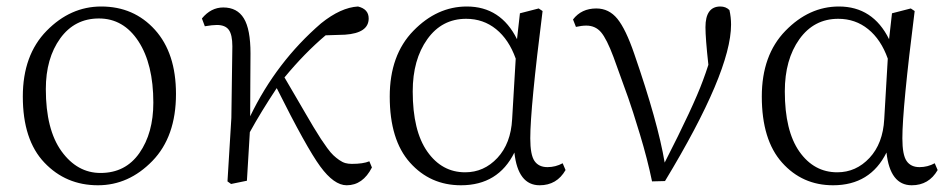

<svg xmlns="http://www.w3.org/2000/svg" viewBox="-20 -545 2870 579"><path d="M275.4 13.7Q178.7 13.7 113.8 -54.7Q48.8 -123 48.8 -253.9Q48.8 -378.9 120.6 -452.1Q192.4 -525.4 285.2 -525.4Q383.8 -525.4 447.3 -455.1Q510.7 -384.8 510.7 -261.7Q510.7 -132.8 439.5 -59.6Q368.2 13.7 275.4 13.7ZM283.2 -23.4Q358.4 -23.4 400.4 -83.5Q442.4 -143.6 442.4 -235.4Q442.4 -351.6 397.5 -420.4Q352.5 -489.3 278.3 -489.3Q205.1 -489.3 161.6 -429.2Q118.2 -369.1 118.2 -276.4Q118.2 -154.3 165.5 -88.9Q212.9 -23.4 283.2 -23.4Z M1093.8 -58.6 1101.6 -40Q1074.2 13.7 1025.4 13.7Q987.3 13.7 945.8 -43Q904.3 -99.6 814.5 -279.3Q766.6 -207 733.4 -146.5Q732.4 -123 724.6 0L676.8 9.8L666 2L677.7 -189.5L680.7 -405.3Q680.7 -440.4 669.9 -455.1Q659.2 -469.7 633.8 -469.7Q621.1 -469.7 597.7 -465.8L588.9 -489.3Q616.2 -522.5 653.3 -522.5Q695.3 -522.5 715.3 -489.7Q735.4 -457 735.4 -383.8Q735.4 -373 734.9 -298.8Q734.4 -224.6 734.4 -194.3Q813.5 -358.4 948.2 -474.6Q1007.8 -522.5 1059.6 -525.4Q1091.8 -517.6 1091.8 -489.3Q1091.8 -445.3 1020.5 -440.4L961.9 -438.5Q898.4 -384.8 837.9 -311.5Q852.5 -286.1 871.6 -253.9Q890.6 -221.7 900.9 -203.6Q911.1 -185.5 925.3 -162.1Q939.5 -138.7 947.8 -126Q956.1 -113.3 966.8 -98.6Q977.5 -84 985.4 -76.7Q993.2 -69.3 1002.9 -62.5Q1012.7 -55.7 1021.5 -53.2Q1030.3 -50.8 1041 -50.8Q1075.2 -50.8 1093.8 -58.6Z M1524.4 -185.5 1535.2 -368.2Q1514.6 -425.8 1476.1 -457Q1437.5 -488.3 1385.7 -488.3Q1312.5 -488.3 1268.6 -426.8Q1224.6 -365.2 1224.6 -269.5Q1224.6 -150.4 1268.6 -87.9Q1312.5 -25.4 1382.8 -25.4Q1439.5 -25.4 1480 -68.8Q1520.5 -112.3 1524.4 -185.5ZM1676.8 -52.7 1685.5 -32.2Q1659.2 13.7 1607.4 13.7Q1542 13.7 1531.2 -85Q1482.4 13.7 1370.1 13.7Q1277.3 13.7 1216.3 -54.7Q1155.3 -123 1155.3 -253.9Q1155.3 -378.9 1226.6 -452.1Q1297.9 -525.4 1387.7 -525.4Q1490.2 -525.4 1539.1 -426.8L1547.9 -504.9L1604.5 -519.5L1616.2 -511.7Q1579.1 -218.8 1579.1 -127.9Q1579.1 -78.1 1591.8 -59.6Q1604.5 -41 1630.9 -41Q1655.3 -41 1676.8 -52.7Z M1716.8 -463.9 1708 -486.3Q1733.4 -519.5 1778.3 -519.5Q1816.4 -519.5 1841.8 -488.3Q1867.2 -457 1892.6 -382.8Q1963.9 -176.8 1984.4 -54.7Q2071.3 -224.6 2099.6 -301.8Q2108.4 -325.2 2116.2 -349.6Q2107.4 -429.7 2107.4 -462.9Q2107.4 -525.4 2152.3 -525.4Q2168.9 -525.4 2179.7 -514.6Q2184.6 -493.2 2184.6 -470.7Q2184.6 -328.1 1985.4 1L1946.3 2Q1932.6 -64.5 1909.7 -140.1Q1886.7 -215.8 1874.5 -250Q1862.3 -284.2 1830.1 -373Q1809.6 -427.7 1792.5 -447.8Q1775.4 -467.8 1748 -467.8Q1734.4 -467.8 1716.8 -463.9Z M2646.5 -185.5 2657.2 -368.2Q2636.7 -425.8 2598.1 -457Q2559.6 -488.3 2507.8 -488.3Q2434.6 -488.3 2390.6 -426.8Q2346.7 -365.2 2346.7 -269.5Q2346.7 -150.4 2390.6 -87.9Q2434.6 -25.4 2504.9 -25.4Q2561.5 -25.4 2602.1 -68.8Q2642.6 -112.3 2646.5 -185.5ZM2798.8 -52.7 2807.6 -32.2Q2781.2 13.7 2729.5 13.7Q2664.1 13.7 2653.3 -85Q2604.5 13.7 2492.2 13.7Q2399.4 13.7 2338.4 -54.7Q2277.3 -123 2277.3 -253.9Q2277.3 -378.9 2348.6 -452.1Q2419.9 -525.4 2509.8 -525.4Q2612.3 -525.4 2661.1 -426.8L2669.9 -504.9L2726.6 -519.5L2738.3 -511.7Q2701.2 -218.8 2701.2 -127.9Q2701.2 -78.1 2713.9 -59.6Q2726.6 -41 2752.9 -41Q2777.3 -41 2798.8 -52.7Z"/></svg>

Font: GenYoMin TW TTF Light
Style: Regular
Weight: 300
Version: Version 1.300